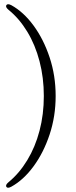

<svg xmlns="http://www.w3.org/2000/svg" viewBox="-20 -760 358 909"><path d="M243.5 -305.5Q243.5 -209.5 215 -123.5Q186.5 -37.5 139 27.2Q91.5 92 33.5 124Q15.5 133.5 10 124.5Q7.5 120 9.8 114.8Q12 109.5 21 102Q71.5 60.5 109.2 -1.8Q147 -64 167.2 -141.2Q187.5 -218.5 187.5 -305.5Q187.5 -392 167.2 -469.8Q147 -547.5 109.2 -609.8Q71.5 -672 21 -713Q12 -720.5 9.8 -725.8Q7.5 -731 10 -735.5Q15.5 -744.5 33.5 -735.5Q91.5 -703.5 139 -638.8Q186.5 -574 215 -488Q243.5 -402 243.5 -305.5Z"/></svg>

Font: Fraunces ExtraLight
Style: Regular
Weight: 250
Version: Version 1.000;[b76b70a41]